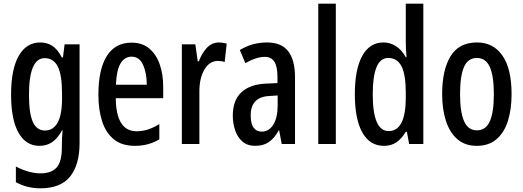

<svg xmlns="http://www.w3.org/2000/svg" viewBox="-20 -780 2831 1040"><path d="M198 -550Q235 -550 263.5 -531.5Q292 -513 315 -469H321L330 -540H411V-5Q411 112 360 176Q309 240 198 240Q127 240 66 207V122Q103 141 136.5 150Q170 159 200 159Q257 159 286 128Q315 97 315 21V8Q315 -10 316 -31.5Q317 -53 319 -74H316Q292 -30 262.5 -10Q233 10 194 10Q120 10 80 -61.5Q40 -133 40 -267Q40 -405 81.5 -477.5Q123 -550 198 -550ZM222 -465Q137 -465 137 -266Q137 -166 158 -119.5Q179 -73 224 -73Q268 -73 292 -115.5Q316 -158 316 -247V-272Q316 -374 293 -419.5Q270 -465 222 -465Z M693 -549Q750 -549 788 -517.5Q826 -486 845 -432Q864 -378 864 -309V-248H607Q609 -69 720 -69Q751 -69 781 -78.5Q811 -88 843 -108V-25Q784 10 711 10Q640 10 596.5 -25.5Q553 -61 533 -123.5Q513 -186 513 -266Q513 -404 558.5 -476.5Q604 -549 693 -549ZM693 -473Q655 -473 633 -436.5Q611 -400 608 -321H775Q775 -384 755 -428.5Q735 -473 693 -473Z M1166 -550Q1175 -550 1185.5 -548.5Q1196 -547 1208 -544L1197 -444Q1189 -447 1179.5 -448.5Q1170 -450 1161 -450Q1114 -450 1086.5 -402Q1059 -354 1060 -280V0H965V-540H1038L1051 -448H1057Q1074 -493 1101 -521.5Q1128 -550 1166 -550Z M1426 -550Q1505 -550 1541.5 -502Q1578 -454 1578 -362V0H1506L1492 -74H1490Q1467 -32 1437 -11Q1407 10 1363 10Q1320 10 1293.5 -13Q1267 -36 1254 -73.5Q1241 -111 1241 -154Q1241 -236 1287 -279.5Q1333 -323 1419 -327L1483 -330V-363Q1483 -418 1466.5 -445Q1450 -472 1414 -472Q1369 -472 1309 -438L1279 -509Q1346 -550 1426 -550ZM1439 -260Q1338 -255 1338 -155Q1338 -109 1354 -88Q1370 -67 1398 -67Q1437 -67 1460.5 -105Q1484 -143 1484 -210V-263Z M1799 0H1704V-760H1799Z M2060 10Q1983 10 1942.5 -62.5Q1902 -135 1902 -270Q1902 -404 1942 -477Q1982 -550 2057 -550Q2094 -550 2125.5 -529.5Q2157 -509 2178 -470H2182Q2180 -495 2179 -514Q2178 -533 2178 -550V-760H2273V0H2196L2184 -66H2178Q2155 -28 2127 -9Q2099 10 2060 10ZM2085 -70Q2177 -70 2178 -248V-278Q2178 -375 2155 -420.5Q2132 -466 2083 -466Q2040 -466 2019.5 -416Q1999 -366 1999 -270Q1999 -70 2085 -70Z M2751 -270Q2751 -189 2731.5 -126Q2712 -63 2670 -26.5Q2628 10 2562 10Q2499 10 2457.5 -26Q2416 -62 2395.5 -125Q2375 -188 2375 -270Q2375 -401 2420.5 -475.5Q2466 -550 2564 -550Q2652 -550 2701.5 -479Q2751 -408 2751 -270ZM2472 -270Q2472 -172 2494 -123Q2516 -74 2563 -74Q2611 -74 2633 -122.5Q2655 -171 2655 -270Q2655 -369 2633 -417.5Q2611 -466 2563 -466Q2515 -466 2493.5 -417.5Q2472 -369 2472 -270Z"/></svg>

Font: Noto Sans Tamil ExtraCondensed Medium
Style: Regular
Weight: 500
Width: 2
Designer: Jelle Bosma - Monotype Design Team
Foundry: Monotype Imaging Inc.
Version: Version 2.004; ttfautohint (v1.8.4.7-5d5b)